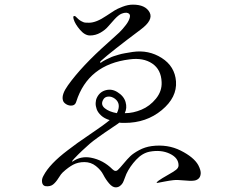

<svg xmlns="http://www.w3.org/2000/svg" viewBox="-20 -790 1039 828"><path d="M835 -78Q847 -55 845.5 -40.5Q844 -26 835.5 -19Q827 -12 816 -11Q802 -9 773 -12Q744 -15 727 -13Q710 -11 692 -7.5Q674 -4 665.5 -2.5Q657 -1 656 -1Q654 -4 664 -11Q678 -21 703 -35Q728 -49 739 -57.5Q750 -66 750 -77Q750 -109 712.5 -127Q675 -145 626 -136Q594 -130 567 -101Q540 -72 525 -40Q523 -36 518 -22Q513 -8 509.5 -1.5Q506 5 498 11.5Q490 18 479 18Q465 18 450.5 1Q436 -16 425.5 -36.5Q415 -57 393.5 -74Q372 -91 344 -91Q317 -91 296 -80Q275 -69 251 -47Q244 -41 232.5 -22.5Q221 -4 209 5.5Q197 15 177 13Q164 11 161.5 -3.5Q159 -18 168 -33Q194 -83 272 -142Q309 -171 368.5 -211Q428 -251 453 -272Q430 -279 416 -292Q402 -305 397 -319Q392 -333 392.5 -346Q393 -359 398 -369Q410 -394 436 -401Q462 -408 486 -393Q514 -376 521.5 -350Q529 -324 518 -302H520Q554 -302 590 -317Q626 -332 652.5 -364.5Q679 -397 677 -436Q675 -490 636.5 -516Q598 -542 539 -534Q360 -512 309 -352Q305 -337 291.5 -335Q278 -333 265.5 -340.5Q253 -348 251 -359Q245 -383 273 -422Q332 -505 446 -606Q480 -636 494.5 -650Q509 -664 523 -682.5Q537 -701 540 -716Q543 -729 532 -733.5Q521 -738 502 -730Q490 -724 474.5 -707.5Q459 -691 446.5 -676Q434 -661 413 -649Q392 -637 368 -637Q346 -637 325 -661.5Q304 -686 298 -706Q293 -722 301 -721Q304 -721 307 -718Q319 -705 330 -699Q341 -693 346.5 -692.5Q352 -692 364 -692Q395 -692 439 -722Q462 -737 473.5 -744.5Q485 -752 508.5 -761Q532 -770 553 -770Q607 -770 625 -737Q643 -704 586 -662Q459 -567 416 -528Q408 -520 413 -520Q414 -520 416 -520Q416 -521 426 -527Q436 -533 439 -534Q442 -535 452 -540Q462 -545 470 -547.5Q478 -550 491 -554Q504 -558 519 -560.5Q534 -563 552 -566Q621 -576 677.5 -540Q734 -504 739 -439Q744 -370 677.5 -315Q611 -260 518 -260Q502 -260 494 -261Q493 -260 490 -257.5Q487 -255 485 -254Q482 -252 462 -238.5Q442 -225 432.5 -218.5Q423 -212 402 -197Q381 -182 367 -170Q353 -158 334.5 -140.5Q316 -123 300 -106Q291 -97 291 -93Q291 -92 294 -94Q329 -118 372 -110Q425 -100 465 -60Q478 -47 489 -58Q496 -64 512.5 -84Q529 -104 542 -116.5Q555 -129 580 -142.5Q605 -156 634 -160Q703 -169 759.5 -140.5Q816 -112 835 -78ZM425 -360Q413 -339 431.5 -323.5Q450 -308 484 -302Q504 -342 476 -364Q461 -375 446 -373.5Q431 -372 425 -360Z"/></svg>

Font: TsukuhouMincho
Style: Regular
Weight: 400
Designer: Iose
Foundry: Typographish
Version: Version 1.001; ttfautohint (v1.8.3)